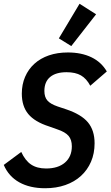

<svg xmlns="http://www.w3.org/2000/svg" viewBox="-28 -989 588 1021"><path d="M212 12Q131 12 74.5 -19.5Q18 -51 -8 -112L85 -181Q106 -135 137.5 -114Q169 -93 217 -93Q281 -93 317.5 -124.5Q354 -156 354 -211Q354 -246 336.5 -266.5Q319 -287 277 -301L232 -317Q157 -341 122.5 -382.5Q88 -424 88 -491Q88 -540 105.5 -580.5Q123 -621 155 -650Q187 -679 232 -694.5Q277 -710 333 -710Q405 -710 458 -684.5Q511 -659 540 -609L452 -533Q432 -571 402.5 -588Q373 -605 326 -605Q269 -605 238.5 -579.5Q208 -554 208 -505Q208 -473 224 -454.5Q240 -436 278 -423L323 -408Q404 -381 439.5 -338.5Q475 -296 475 -227Q475 -173 456 -129Q437 -85 402.5 -53.5Q368 -22 319.5 -5Q271 12 212 12ZM351 -744 285 -785 395 -969 483 -913Z"/></svg>

Font: IBM Plex Sans Cond SmBld
Style: Italic
Weight: 600
Width: 3
Italic angle: -11°
Designer: Mike Abbink, Paul van der Laan, Pieter van Rosmalen
Foundry: Bold Monday
Version: Version 1.3